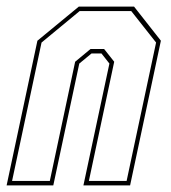

<svg xmlns="http://www.w3.org/2000/svg" viewBox="-30 -560 518 580"><path d="M-10 0 83 -437 208 -540H375L456 -437L363 0H222L300.5 -368L276.5 -398.5H246.5L209.5 -368L131 0ZM6.5 -13.5H120.5L197 -373.5L243.5 -412H284.5L315 -373.5L238.5 -13.5H352.5L441.5 -431.5L366.5 -526.5H210.5L95.5 -431.5Z"/></svg>

Font: Tourney Condensed Thin
Style: Italic
Weight: 100
Width: 3
Italic angle: -12°
Designer: Tyler Finck
Foundry: Etcetera Type Co
Version: Version 1.010; ttfautohint (v1.8.3)